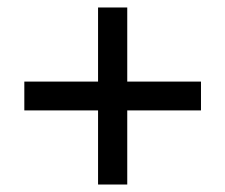

<svg xmlns="http://www.w3.org/2000/svg" viewBox="-20 -602 602 513"><path d="M45 -307V-384H242V-582H320V-384H517V-307H320V-109H242V-307Z"/></svg>

Font: Varela
Style: Regular
Weight: 400
Designer: Joe Prince
Foundry: Joe Prince
Version: Version 1.000